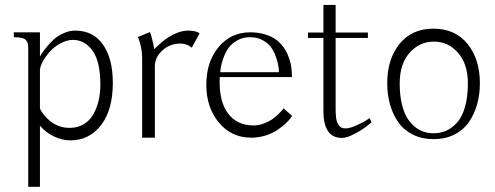

<svg xmlns="http://www.w3.org/2000/svg" viewBox="-20 -550 1976 767"><path d="M139.6 -420.9V-324.2Q141.6 -328.1 147.2 -336.9Q152.8 -345.7 166.5 -362.5Q180.2 -379.4 195.6 -393.1Q210.9 -406.7 233.9 -417.2Q256.8 -427.7 280.3 -427.7Q352.5 -427.7 391.6 -371.8Q430.7 -315.9 430.7 -218.8Q430.7 -110.8 383.5 -50Q336.4 10.7 261.7 10.7Q228.5 10.7 195.3 -5.1Q162.1 -21 139.6 -47.9V196.3H92.8V-353.5Q92.8 -366.7 91.8 -373Q90.8 -379.4 85.7 -387.2Q80.6 -395 68.4 -398.2Q56.2 -401.4 35.2 -401.4V-420.9ZM271.5 -390.6Q247.1 -390.6 221.9 -377Q196.8 -363.3 179.2 -343.8Q161.6 -324.2 150.6 -303.7Q139.6 -283.2 139.6 -268.6V-116.2L143.6 -108.4Q147.9 -100.1 157.5 -88.9Q167 -77.6 180.2 -66.4Q193.4 -55.2 213.9 -47.1Q234.4 -39.1 257.8 -39.1Q290.5 -39.1 315.2 -54.2Q339.8 -69.3 353.8 -95Q367.7 -120.6 374.3 -149.7Q380.9 -178.7 380.9 -210.9Q380.9 -304.7 349.6 -347.7Q318.4 -390.6 271.5 -390.6Z M547.9 0V-318.4Q547.9 -360.4 531.2 -402.3L579.1 -421.9Q586.4 -404.8 596.7 -353.5Q599.6 -356.9 605.5 -362.8Q611.3 -368.7 625.7 -380.9Q640.1 -393.1 655.3 -402.8Q670.4 -412.6 691.2 -420.2Q711.9 -427.7 730.5 -427.7Q762.7 -427.7 777.3 -417L746.1 -359.4L741.2 -363.3Q736.3 -367.7 724.9 -371.8Q713.4 -376 700.2 -376Q659.7 -376 629.2 -348.9Q598.6 -321.8 598.6 -284.2V0Z M979 -420.9Q1007.8 -420.9 1031.7 -414.6Q1055.7 -408.2 1072.3 -398.4Q1088.9 -388.7 1101.8 -374.5Q1114.7 -360.4 1122.3 -346.4Q1129.9 -332.5 1135.3 -316.4Q1140.6 -300.3 1142.6 -288.6Q1144.5 -276.9 1145.5 -264.6Q1146.5 -252.4 1146.2 -248.5Q1146 -244.6 1146 -242.2H857.9Q857.4 -231.9 857.4 -222.2Q857.4 -143.1 889.6 -98.6Q925.8 -48.8 993.7 -48.8Q1013.2 -48.8 1033 -56.2Q1052.7 -63.5 1065.9 -72.5Q1079.1 -81.5 1091.3 -93.3Q1103.5 -105 1107.2 -109.6Q1110.8 -114.3 1112.8 -117.2L1147 -86.9L1140.6 -78.1Q1134.3 -68.8 1120.4 -56.2Q1106.4 -43.5 1088.1 -30.8Q1069.8 -18.1 1042 -9Q1014.2 0 983.9 0Q904.3 0 854.2 -60.5Q804.2 -121.1 804.2 -210.9Q804.2 -303.7 853.5 -362.3Q902.8 -420.9 979 -420.9ZM859.9 -261.7H1094.2Q1094.2 -270.5 1092.5 -283.7Q1090.8 -296.9 1083.7 -318.6Q1076.7 -340.3 1065.2 -357.9Q1053.7 -375.5 1031.2 -388.4Q1008.8 -401.4 979 -401.4Q949.7 -401.4 927 -388.2Q904.3 -375 892.3 -357.7Q880.4 -340.3 872.6 -318.4Q864.7 -296.4 862.5 -283.7Q860.4 -271 859.9 -261.7Z M1320.8 -530.3V-419.9H1449.7V-398.4H1320.8V-120.1Q1320.8 -107.9 1321 -100.1Q1321.3 -92.3 1322.5 -81.3Q1323.7 -70.3 1326.2 -63.7Q1328.6 -57.1 1332.8 -50.3Q1336.9 -43.5 1343.8 -40.3Q1350.6 -37.1 1359.9 -37.1Q1377 -37.1 1402.6 -48.6Q1428.2 -60.1 1439.2 -66.9Q1450.2 -73.7 1456.5 -78.1L1464.4 -61.5L1444.8 -45.9Q1424.8 -29.8 1395 -14.6Q1365.7 1 1346.2 1Q1272 1 1272 -106.4V-398.4H1210.4V-419.9H1272V-530.3Z M1711.4 -435.5Q1798.3 -435.5 1847.7 -374.5Q1897 -313.5 1897 -217.8Q1897 -171.4 1885.5 -131.6Q1874 -91.8 1852.1 -60.8Q1830.1 -29.8 1794.2 -12Q1758.3 5.9 1712.4 5.9Q1666 5.9 1629.9 -12Q1593.8 -29.8 1571.8 -60.8Q1549.8 -91.8 1538.3 -131.6Q1526.9 -171.4 1526.9 -217.8Q1526.9 -313.5 1575.9 -374.5Q1625 -435.5 1711.4 -435.5ZM1712.4 -17.6Q1739.3 -17.6 1762.5 -27.8Q1785.6 -38.1 1805.7 -60.1Q1825.7 -82 1837.4 -122.3Q1849.1 -162.6 1849.1 -216.8Q1849.1 -294.4 1809.8 -339.1Q1770.5 -383.8 1713.4 -383.8Q1655.8 -383.8 1616.2 -339.1Q1576.7 -294.4 1576.7 -216.8Q1576.7 -172.9 1584.5 -138.2Q1592.3 -103.5 1605.2 -81.3Q1618.2 -59.1 1636 -44.4Q1653.8 -29.8 1672.6 -23.7Q1691.4 -17.6 1712.4 -17.6Z"/></svg>

Font: Buda
Style: light
Weight: 400
Version: Version 1.002